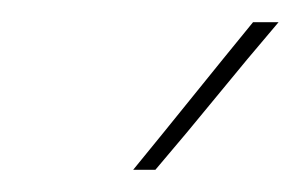

<svg xmlns="http://www.w3.org/2000/svg" viewBox="-20 -632 271 173"><path d="M100 -479H120Q149 -513 175.5 -545.5Q202 -578 231 -612H208Q181 -579 154 -545.5Q127 -512 100 -479Z"/></svg>

Font: Josefin Slab Thin ExtraLight
Style: Italic
Weight: 250
Italic angle: -12°
Version: Version 2.000